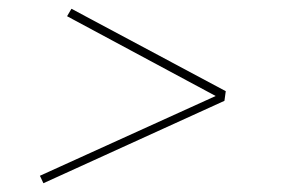

<svg xmlns="http://www.w3.org/2000/svg" viewBox="-20 -559 640 438"><path d="M79 -141 73 -154 71 -158 472 -340 133 -522 143 -539 495 -351 492 -329Z"/></svg>

Font: Iosevka Etoile Thin Oblique
Style: Regular
Weight: 100
Italic angle: -9°
Designer: Belleve Invis
Foundry: Belleve Invis
Version: Version 15.5.2; ttfautohint (v1.8.4)